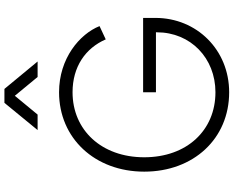

<svg xmlns="http://www.w3.org/2000/svg" viewBox="-114 -930 1056 868"><g transform="rotate(-90 414.0 -496.0)"><path d="M330 -854 415 -957 500 -854H570L446 -1004H383L260 -854ZM431 12C623 12 767 -135 767 -321V-377H431V-319H702V-315C702 -162 585 -50 431 -50C259 -50 137 -179 137 -372C137 -565 260 -696 431 -696C546 -696 630 -638 670 -546L730 -574C694 -664 584 -757 431 -757C223 -757 72 -595 72 -372C72 -149 221 12 431 12Z"/></g></svg>

Font: Plus Jakarta Sans Light
Style: Regular
Weight: 300
Designer: Gumpita Rahayu
Foundry: Tokotype
Version: Version 2.071;gftools[0.9.30]